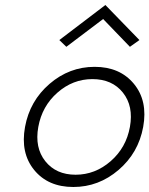

<svg xmlns="http://www.w3.org/2000/svg" viewBox="-20 -737 597 767"><path d="M116.5 -58Q61 -126 80 -230Q99 -334 178 -402Q257 -470 358 -470Q459 -470 515 -402Q571 -334 552 -230Q533 -126 453.5 -58Q374 10 273 10Q172 10 116.5 -58ZM349 -421Q271 -421 209.5 -367Q148 -313 133 -230Q118 -147 161 -93Q204 -39 282 -39Q360 -39 422 -93Q484 -147 499 -230Q514 -313 471 -367Q428 -421 349 -421ZM392 -661 245 -550 217 -577 401 -717 537 -577 499 -550Z"/></svg>

Font: Renner* Light
Style: Light Italic
Weight: 300
Italic angle: -10°
Version: Version 003.000 ; ttfautohint (v0.97) -l 8 -r 50 -G 200 -x 1